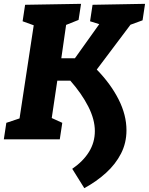

<svg xmlns="http://www.w3.org/2000/svg" viewBox="-29 -727 777 1002"><path d="M631 -47Q631 19 602.5 74.5Q574 130 524.5 175Q475 220 411 255L348 154Q405 115 435.5 65.5Q466 16 466 -43Q466 -104 431.5 -171.5Q397 -239 338 -306H270L241 -111L296 -86L283 0H-9L4 -86L73 -109L147 -595L89 -616L102 -702L394 -707L381 -623L316 -597L291 -423H362L489 -601L441 -616L454 -702L728 -707L715 -621L652 -598L476 -364Q549 -289 590 -208Q631 -127 631 -47Z"/></svg>

Font: Bitter ExtraBold
Style: Italic
Weight: 800
Italic angle: -9°
Designer: Sol Matas, and Bitter project Authors
Foundry: Sol Matas
Version: Version 2.001